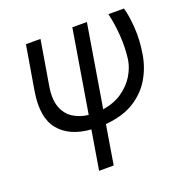

<svg xmlns="http://www.w3.org/2000/svg" viewBox="-136 -675 1019 1038"><g transform="rotate(-20 373.5 -156.0)"><path d="M122.2 -545.5H206L163.4 -291.2Q150.9 -217.7 168.1 -170.8Q185.4 -123.9 223.2 -99.8Q261 -75.6 310.4 -70L389.2 -545.5H473L394.5 -71.7Q459.9 -82 506 -114Q552.2 -146 578.7 -189.3Q605.1 -232.6 612.2 -277Q621.1 -342 616.3 -413.4Q611.5 -484.7 596.6 -545.5H686.1Q699.6 -500.7 704.5 -428.8Q709.5 -356.9 696 -277Q684.7 -206.7 648.6 -144.9Q612.6 -83.1 547.1 -41.7Q481.5 -0.4 381 8.2L343.8 233H259.9L297.2 8.5Q174.7 -0.4 115.1 -73Q55.4 -145.6 79.5 -291.2Z"/></g></svg>

Font: Inter UI
Style: Italic
Weight: 400
Italic angle: -9.39999°
Designer: Rasmus Andersson
Foundry: rsms
Version: 3.2;8d6f07862